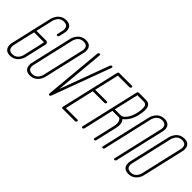

<svg xmlns="http://www.w3.org/2000/svg" viewBox="69 -1774 2949 2949"><g transform="rotate(45 1544.0 -299.5)"><path d="M437 -308 357 41Q355 49 351 62.5Q347 76 329 106Q311 136 287 157Q237 198 169 198Q102 198 71 157Q56 136 52.5 105.5Q49 75 51 61.5Q53 48 55 39L142 -339L213 -645Q214 -653 218.5 -666.5Q223 -680 240.5 -710Q258 -740 282 -760Q332 -801 400 -801Q469 -801 499 -760Q514 -740 517.5 -710Q521 -680 519 -667Q517 -654 515 -646L494 -553Q492 -545 484.5 -538.5Q477 -532 468 -532Q459 -532 454 -538.5Q449 -545 451 -553L473 -647Q475 -653 476 -662.5Q477 -672 474.5 -694Q472 -716 462 -731Q441 -759 390 -759Q340 -759 306 -731Q289 -716 276 -693.5Q263 -671 260 -661.5Q257 -652 255 -646L189 -360H399Q413 -360 422.5 -352.5Q432 -345 435.5 -334Q439 -323 438 -310Q437 -309 437 -308ZM263 127Q281 113 294 90Q307 67 310 57Q313 47 314 42L394 -306Q394 -318 389 -318H180L97 39Q96 46 94 56Q92 66 95 89.5Q98 113 109 128Q129 156 179 156Q229 156 263 127Z M600 197Q532 197 502 156Q487 136 483.5 106.5Q480 77 481.5 64Q483 51 486 42L644 -644Q646 -652 650 -665Q654 -678 671.5 -707.5Q689 -737 713 -758Q762 -798 830 -798Q898 -798 928 -758Q943 -737 946.5 -708Q950 -679 948 -666Q946 -653 944 -644L786 42Q785 45 783.5 50.5Q782 56 777 69.5Q772 83 765 96.5Q758 110 745 126.5Q732 143 717 156Q668 197 600 197ZM736 -728Q719 -714 706.5 -692Q694 -670 690.5 -659.5Q687 -649 686 -644L528 43Q527 45 526.5 49Q526 53 525 63.5Q524 74 524.5 83.5Q525 93 528.5 105.5Q532 118 539 127Q560 155 610 155Q660 155 694 126Q711 112 723.5 90Q736 68 739.5 58Q743 48 744 42L902 -645Q904 -651 905.5 -660.5Q907 -670 904.5 -692Q902 -714 891 -729Q870 -756 820 -756Q770 -756 736 -728Z M1028 200Q1020 200 1015 194.5Q1010 189 1011 181L1098 -775Q1099 -784 1106 -791.5Q1113 -799 1122 -800Q1131 -801 1137 -795.5Q1143 -790 1142 -781L1069 22L1366 -781Q1370 -790 1378 -795.5Q1386 -801 1395 -800Q1404 -799 1407.5 -791.5Q1411 -784 1408 -775L1054 181Q1047 200 1028 200Z M1710 -316H1457L1348 159H1600Q1606 159 1610 162Q1614 165 1616 169.5Q1618 174 1616 180Q1615 185 1612.5 188.5Q1610 192 1606.5 195Q1603 198 1598.5 200Q1594 202 1590 202H1317Q1308 202 1303 195.5Q1298 189 1300 180L1522 -779Q1524 -788 1531.5 -794.5Q1539 -801 1548 -801H1822Q1830 -801 1835 -794.5Q1840 -788 1838 -779Q1837 -774 1833 -769Q1829 -764 1823 -761Q1817 -758 1812 -758H1560L1467 -358H1719Q1728 -358 1733 -352Q1738 -346 1736 -337Q1734 -328 1726 -322Q1718 -316 1710 -316Z M2081 -336Q2133 -281 2108 -173L2027 177Q2025 186 2017.5 192Q2010 198 2001 198Q1992 198 1987.5 192Q1983 186 1985 177L2066 -173Q2071 -195 2072 -214Q2073 -233 2071 -246.5Q2069 -260 2065 -272Q2061 -284 2056 -291Q2051 -298 2045.5 -304Q2040 -310 2036 -312.5Q2032 -315 2029 -317Q2020 -316 2012 -316H1883L1770 177Q1768 186 1760 192Q1752 198 1744 198Q1738 198 1733.5 195.5Q1729 193 1727.5 188Q1726 183 1727 177L1948 -778Q1950 -787 1957.5 -793.5Q1965 -800 1974 -800H2123Q2201 -800 2222 -741.5Q2243 -683 2214 -553Q2204 -514 2187 -474Q2170 -434 2141.5 -395Q2113 -356 2081 -336ZM1893 -358H2021Q2055 -358 2087.5 -391Q2120 -424 2140.5 -467Q2161 -510 2171 -553Q2185 -612 2186.5 -653Q2188 -694 2183 -713.5Q2178 -733 2163.5 -744Q2149 -755 2139.5 -756Q2130 -757 2113 -757H1985Z M2422 175 2611 -643Q2613 -650 2614.5 -659Q2616 -668 2613.5 -690.5Q2611 -713 2600 -727Q2579 -755 2529 -755Q2479 -755 2446 -727Q2428 -712 2415.5 -690Q2403 -668 2400 -658.5Q2397 -649 2395 -643L2207 175Q2205 184 2197 190Q2189 196 2180.5 196Q2172 196 2167.5 190Q2163 184 2165 175L2353 -642Q2355 -650 2359 -663Q2363 -676 2380.5 -706Q2398 -736 2422 -756Q2471 -797 2539 -797Q2607 -797 2637 -756Q2647 -743 2652 -727Q2657 -711 2658 -698Q2659 -685 2657.5 -671Q2656 -657 2655 -651.5Q2654 -646 2653 -643L2464 175Q2462 184 2454.5 190Q2447 196 2438.5 196Q2430 196 2425 190Q2420 184 2422 175Z M2739 197Q2671 197 2641 156Q2626 136 2622.5 106.5Q2619 77 2620.5 64Q2622 51 2625 42L2783 -644Q2785 -652 2789 -665Q2793 -678 2810.5 -707.5Q2828 -737 2852 -758Q2901 -798 2969 -798Q3037 -798 3067 -758Q3082 -737 3085.5 -708Q3089 -679 3087 -666Q3085 -653 3083 -644L2925 42Q2924 45 2922.5 50.5Q2921 56 2916 69.5Q2911 83 2904 96.5Q2897 110 2884 126.5Q2871 143 2856 156Q2807 197 2739 197ZM2875 -728Q2858 -714 2845.5 -692Q2833 -670 2829.5 -659.5Q2826 -649 2825 -644L2667 43Q2666 45 2665.5 49Q2665 53 2664 63.5Q2663 74 2663.5 83.5Q2664 93 2667.5 105.5Q2671 118 2678 127Q2699 155 2749 155Q2799 155 2833 126Q2850 112 2862.5 90Q2875 68 2878.5 58Q2882 48 2883 42L3041 -645Q3043 -651 3044.5 -660.5Q3046 -670 3043.5 -692Q3041 -714 3030 -729Q3009 -756 2959 -756Q2909 -756 2875 -728Z"/></g></svg>

Font: Soda Fountain
Style: ThinOblique
Weight: 400
Version: Version 1.0